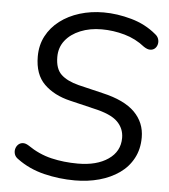

<svg xmlns="http://www.w3.org/2000/svg" viewBox="-52 -761 719 817"><g transform="rotate(5 307.5 -352.5)"><path d="M297.3 8.9Q230.1 8.9 165.5 -6.9Q100.9 -22.8 51 -59.6Q38.3 -68 34.5 -79.2Q30.7 -90.3 33.1 -101.5Q35.6 -112.7 43.4 -120.7Q51.2 -128.7 62.9 -129.8Q74.6 -131 88.7 -122.1Q137.3 -88.7 190.7 -76.1Q244 -63.5 304 -63.5Q384.7 -63.5 433.6 -97.2Q482.6 -130.8 482.6 -188.6Q482.6 -229 453.8 -257.6Q425.1 -286.2 352.2 -302.4L248.5 -327.3Q178.7 -343.8 136.8 -385.1Q94.8 -426.4 94.8 -503.1Q94.8 -551.4 115.2 -590.2Q135.7 -629.1 172 -656.8Q208.3 -684.5 256.2 -699.2Q304 -713.9 358.4 -713.9Q416.2 -713.9 477.2 -696.8Q538.3 -679.6 583.6 -641.3Q594.7 -633 598.4 -621.3Q602 -609.5 599.2 -598.6Q596.5 -587.7 588.7 -580.6Q580.9 -573.6 569 -573.2Q557.1 -572.7 541.5 -583Q502.8 -614.1 454.3 -627.8Q405.8 -641.5 356.4 -641.5Q305.5 -641.5 264.9 -624.7Q224.3 -608 201.1 -578.4Q177.8 -548.8 177.8 -508.2Q177.8 -457.5 203.5 -433.3Q229.3 -409 279.1 -396.4L382.8 -371.5Q477.1 -350 521.4 -305.6Q565.6 -261.2 565.6 -197.7Q565.6 -147.5 544.7 -108.7Q523.9 -69.8 487.1 -43.9Q450.3 -18 401.7 -4.5Q353.2 8.9 297.3 8.9Z"/></g></svg>

Font: Nunito Variable Extra Light
Style: Italic
Weight: 200
Italic angle: -9°
Designer: Vernon Adams
Foundry: Vernon Adams
Version: Version 3.602